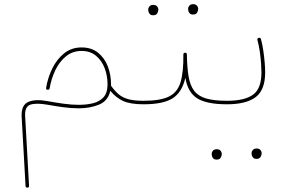

<svg xmlns="http://www.w3.org/2000/svg" viewBox="-20 -508 1370 910"><path d="M366.7 -283.2Q413.6 -283.2 444.6 -258.3Q475.6 -233.4 491 -193.4Q506.3 -153.3 506.3 -107.9Q506.3 -104.5 506.3 -101.6Q524.4 -76.2 543.2 -60.5Q562 -44.9 589.4 -37.6Q616.7 -30.3 659.7 -30.3H660.2Q668.5 -30.3 668.5 -22Q668.5 -13.7 660.2 -13.7H659.7Q598.1 -13.7 563.7 -29.3Q529.3 -44.9 502.9 -77.6Q491.7 -29.3 449 -12Q406.2 5.4 353.5 5.4Q316.9 5.4 278.1 0Q239.3 -5.4 204.6 -11.7Q151.9 -21 124.3 -12Q96.7 -2.9 99.1 42L117.7 372.6Q118.7 381.3 109.4 381.3Q101.1 381.3 101.1 373.5L82.5 43Q80.6 -10.7 114.5 -25.1Q148.4 -39.6 207.5 -28.3Q242.2 -22 280.3 -16.6Q318.4 -11.2 353.5 -11.2Q391.1 -11.2 422.1 -19Q453.1 -26.9 471.4 -47.9Q489.7 -68.8 489.7 -107.9Q489.7 -149.4 475.8 -185.5Q461.9 -221.7 434.6 -244.1Q407.2 -266.6 366.7 -266.6Q323.7 -266.6 292.2 -240.7Q260.7 -214.8 241.7 -174.3Q222.7 -133.8 215.3 -89.4Q214.4 -82.5 207 -82.5Q196.8 -82.5 198.7 -92.3Q206.5 -140.1 228 -183.8Q249.5 -227.5 284.2 -255.4Q318.8 -283.2 366.7 -283.2Z M651.4 -22Q651.4 -30.3 660.2 -30.3Q739.7 -30.3 780.5 -50.3Q821.3 -70.3 835.7 -118.4Q850.1 -166.5 849.1 -249.5Q849.1 -258.3 858.4 -258.3Q865.7 -257.3 865.7 -250Q866.7 -188 873.8 -145.8Q880.9 -103.5 899.9 -78.1Q918.9 -52.7 956.3 -41.5Q993.7 -30.3 1055.7 -30.3H1056.2Q1064.5 -30.3 1064.5 -22Q1064.5 -13.7 1056.2 -13.7H1055.7Q960 -13.7 915 -41.7Q870.1 -69.8 858.4 -139.2Q843.3 -71.3 798.8 -42.5Q754.4 -13.7 660.2 -13.7Q651.4 -13.7 651.4 -22ZM871.6 -466.8Q871.6 -474.6 877.7 -481.4Q883.8 -488.3 896 -488.3Q909.2 -488.3 915.5 -478.5Q919.4 -472.7 919.4 -465.8Q919.4 -457 914.1 -448Q908.7 -439 894.5 -439Q885.3 -439 880.1 -443.8Q875 -448.7 873 -455.1Q871.6 -460.4 871.6 -466.8ZM682.6 -463.4Q682.6 -471.2 688.7 -478Q694.8 -484.9 707 -484.9Q720.2 -484.9 726.6 -475.1Q730.5 -469.2 730.5 -462.4Q730.5 -453.6 725.1 -444.6Q719.7 -435.5 705.6 -435.5Q696.3 -435.5 691.2 -440.4Q686 -445.3 684.1 -451.7Q682.6 -457 682.6 -463.4Z M1047.9 -22Q1047.9 -30.3 1056.2 -30.3Q1139.2 -30.3 1179.2 -59.1Q1219.2 -87.9 1219.2 -165.5Q1219.2 -181.6 1217.3 -208.3Q1215.3 -234.9 1211.2 -264.2Q1207 -293.5 1200.2 -317.9Q1197.8 -325.7 1206.1 -328.6Q1213.9 -331.1 1216.8 -322.8Q1223.6 -297.9 1228 -267.8Q1232.4 -237.8 1234.6 -210.4Q1236.8 -183.1 1236.8 -165.5Q1236.8 -81.5 1191.7 -47.6Q1146.5 -13.7 1056.2 -13.7Q1047.9 -13.7 1047.9 -22ZM1172.4 217.3Q1172.4 209.5 1178.5 202.6Q1184.6 195.8 1196.8 195.8Q1210 195.8 1216.3 205.6Q1220.2 211.4 1220.2 218.3Q1220.2 227.1 1214.8 236.1Q1209.5 245.1 1195.3 245.1Q1186 245.1 1180.9 240.2Q1175.8 235.4 1173.8 229Q1172.4 223.6 1172.4 217.3ZM983.4 220.7Q983.4 212.9 989.5 206.1Q995.6 199.2 1007.8 199.2Q1021 199.2 1027.3 209Q1031.2 214.8 1031.2 221.7Q1031.2 230.5 1025.9 239.5Q1020.5 248.5 1006.3 248.5Q997.1 248.5 991.9 243.7Q986.8 238.8 984.9 232.4Q983.4 227.1 983.4 220.7Z"/></svg>

Font: Mikhak Thin
Style: Regular
Weight: 100
Designer: Amin Abedi
Version: Version 3.3